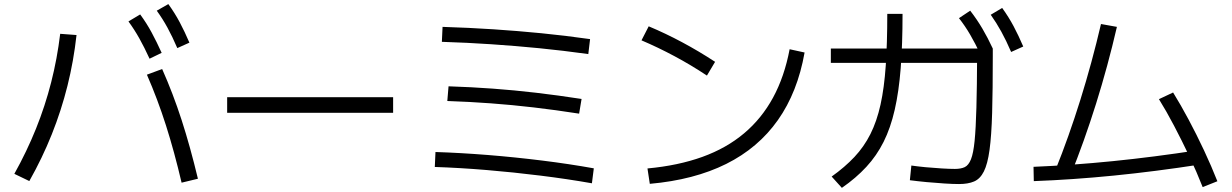

<svg xmlns="http://www.w3.org/2000/svg" viewBox="-20 -875 6040 941"><path d="M870 20.3Q834.3 -132.3 793.3 -260.8Q752.3 -389.3 700 -509L774.7 -536.7Q828 -417 870.2 -286.5Q912.4 -156 950 1ZM50.3 -23Q111.6 -133 156.5 -244.5Q201.3 -356 230.8 -471.7Q260.3 -587.3 275 -709.3L355 -703.3Q341 -576 310.7 -454.7Q280.4 -333.3 234 -217.1Q187.7 -101 123.7 12.4ZM713 -587.3Q687.3 -643.3 663.1 -686.5Q639 -729.6 609.6 -770L667 -804.3Q698.7 -761.3 723.3 -715.5Q748 -669.7 772.3 -616ZM849 -639.3Q824.6 -696 800.8 -739.5Q777 -783 748.3 -822.6L805 -855Q836.7 -811.3 861 -765.5Q885.3 -719.7 908.3 -666Z M1093.3 -322V-398.7H1906.7V-322Z M2881 23.3Q2762 2.3 2629.5 -14.2Q2497 -30.7 2364.7 -41.7Q2232.3 -52.7 2111 -56.7L2114.3 -130Q2237.7 -126 2370.7 -115.4Q2503.7 -104.7 2636.5 -88.2Q2769.3 -71.7 2890.3 -50ZM2818.3 -318Q2702.7 -336 2595.8 -348.5Q2489 -361 2385 -368.6Q2281 -376.3 2172.3 -380L2178.3 -452Q2289.3 -448.4 2394.5 -440.7Q2499.7 -433 2606.7 -420.5Q2713.7 -408 2830.3 -390ZM2863.3 -610Q2739 -627.3 2622.2 -638.8Q2505.3 -650.3 2388.5 -658.1Q2271.6 -666 2145.6 -670L2149 -743.3Q2278.7 -739.3 2397.3 -731.5Q2516 -723.7 2632.8 -712.2Q2749.7 -700.7 2872 -683.3Z M3153.3 -49.4Q3304 -63.4 3422.1 -106Q3540.3 -148.7 3626.6 -221.4Q3713 -294 3768.8 -396.7Q3824.6 -499.3 3850 -633.7L3923.3 -617.7Q3889 -423.3 3792.5 -286.5Q3696 -149.7 3539 -71.5Q3382 6.7 3164.7 26ZM3444.7 -504.6Q3365.7 -557 3285.8 -599.6Q3206 -642.3 3124 -677.3L3159.3 -746Q3324.7 -676.7 3484.7 -572Z M4680.3 27Q4651 27 4608.8 24.3Q4566.7 21.7 4522 17.5Q4477.3 13.3 4439.3 8.3L4446.6 -63.7Q4476.3 -59.4 4516.6 -55.5Q4557 -51.7 4596.3 -49.4Q4635.6 -47.1 4660.3 -47.1Q4689.3 -47.1 4708.1 -55.9Q4726.9 -64.7 4738.8 -94.4Q4750.6 -124 4756.6 -184.5Q4762.6 -245 4765.4 -347.7Q4768.3 -450.3 4768.9 -607L4808.3 -567H4052V-637H4845.7V-600.3Q4845.7 -434.3 4842.5 -322.2Q4839.3 -210 4829.8 -140.5Q4820.3 -71 4802 -34.7Q4783.7 1.7 4754.2 14.3Q4724.7 27 4680.3 27ZM4056 -9.7Q4121 -56 4167.8 -105.9Q4214.6 -155.7 4246 -218Q4277.3 -280.4 4295.5 -362.2Q4313.6 -444 4321.1 -553.2Q4328.6 -662.3 4328.6 -807H4403.4Q4403.4 -657 4394.4 -541.3Q4385.4 -425.7 4365 -336.8Q4344.7 -248 4310.7 -180Q4276.7 -112 4226 -57.2Q4175.4 -2.3 4106 45.7ZM4786.3 -606.3Q4759.6 -662.7 4734.9 -705Q4710.3 -747.3 4679.9 -786L4735 -822.7Q4768.3 -779.7 4794.7 -734.8Q4821 -690 4845.7 -637ZM4935.6 -620.3Q4911.3 -676.7 4887.4 -720Q4863.6 -763.3 4835.6 -802.7L4891.7 -836Q4923.3 -792.3 4947.7 -746.5Q4972 -700.7 4995 -647Z M5152.7 -41.7Q5218 -203.4 5275 -386Q5332 -568.7 5376 -757.3L5454 -743.3Q5410 -552.7 5351.9 -367Q5293.7 -181.3 5226.1 -14.3ZM5045.3 -57.4Q5233 -65.1 5433.8 -85.2Q5634.7 -105.4 5850.6 -138.7L5862 -68.7Q5642.7 -34.7 5439.7 -14.5Q5236.7 5.7 5046.7 12.7ZM5874.3 42Q5845 -32.7 5808.5 -109.7Q5772 -186.7 5734 -259Q5696 -331.3 5660 -389L5729.4 -421.7Q5766.4 -362 5805.4 -289Q5844.4 -216 5880.9 -138.2Q5917.4 -60.3 5946.4 13.3Z"/></svg>

Font: M PLUS 1 Thin
Style: Regular
Weight: 100
Designer: Coji Morishita
Foundry: UNDERFOREST DESIGN
Version: Version 1.001